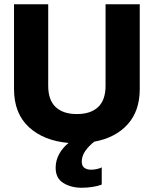

<svg xmlns="http://www.w3.org/2000/svg" viewBox="-20 -664 724 904"><path d="M365 220Q314 220 278 197.5Q242 175 242 126Q242 92 258.5 61.5Q275 31 303 9Q186 -1 116 -65.5Q46 -130 46 -245V-644H207V-260Q207 -193 242 -160Q277 -127 342 -127Q407 -127 442 -160Q477 -193 477 -260V-644H638V-245Q638 -141 580.5 -78Q523 -15 424 3Q398 23 381.5 47Q365 71 365 97Q365 117 377 126Q389 135 409 135Q422 135 436 132Q450 129 459 124V205Q445 211 419 215.5Q393 220 365 220Z"/></svg>

Font: Kanit SemiBold
Style: Regular
Weight: 600
Designer: Katatrad Team
Foundry: CadsonDemak
Version: Version 2.000; ttfautohint (v1.8.3)